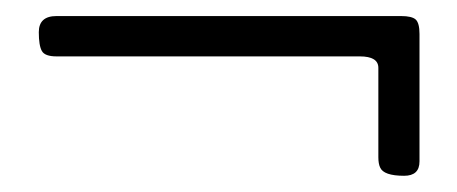

<svg xmlns="http://www.w3.org/2000/svg" viewBox="-20 -255 567 238"><path d="M449 -170.9Q449 -185.1 426 -185.1H50Q35.6 -185.1 31.9 -191.8Q28.1 -198.5 28.1 -215.1Q28.1 -235.1 50 -235.1H477.1Q490.7 -235.1 495.4 -230.7Q500 -226.3 500 -212.9V-54.9Q500 -37.1 481 -37.1Q455.6 -37.1 451.2 -47.4Q449 -52 449 -60.1Z"/></svg>

Font: Fanwood Text
Style: Regular
Weight: 400
Version: Version 1.1001